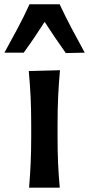

<svg xmlns="http://www.w3.org/2000/svg" viewBox="-60 -866 411 886"><path d="M74.2 0Q79.1 -58.6 81.5 -113.5Q84 -168.5 84 -235.4V-289.1Q84 -364.7 81.1 -422.1Q78.1 -479.5 72.8 -538.1L216.8 -542Q211.4 -482.4 208.5 -424.3Q205.6 -366.2 205.6 -289.1V-235.4Q205.6 -168.5 208 -113.5Q210.4 -58.6 215.8 0ZM-39.6 -623Q-8.3 -679.2 21.2 -734.9Q50.8 -790.5 76.2 -846.2H215.3Q241.2 -790.5 270.5 -735.1Q299.8 -679.7 331.1 -623L243.7 -621.1Q218.3 -656.7 193.8 -692.9Q169.4 -729 146 -765.1Q123 -729.5 99.1 -693.8Q75.2 -658.2 49.3 -623Z"/></svg>

Font: Pinar SemiBold
Style: Regular
Weight: 600
Designer: Amin Abedi
Version: Version 3.000